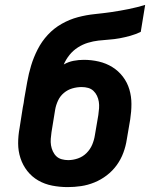

<svg xmlns="http://www.w3.org/2000/svg" viewBox="-20 -755 640 783"><path d="M256 8Q224 8 193 2Q162 -4 136 -19Q110 -34 91.5 -57.5Q73 -81 63.5 -110Q54 -139 54 -170.5Q54 -202 60 -234L73 -317Q75 -326 76.5 -335Q78 -344 79 -353Q85 -387 91 -421Q97 -455 107 -488Q117 -521 133.5 -553.5Q150 -586 175 -613Q200 -640 232 -658Q264 -676 298 -685Q332 -694 366.5 -697.5Q401 -701 435.5 -706Q470 -711 504.5 -718Q539 -725 572 -735L554 -625Q533 -615 511.5 -609Q490 -603 468.5 -599Q447 -595 425 -593.5Q403 -592 381.5 -589.5Q360 -587 338.5 -580.5Q317 -574 297.5 -561.5Q278 -549 263.5 -531Q249 -513 240 -492Q259 -503 280 -507Q301 -511 322 -511Q353 -511 383 -504Q413 -497 438 -481.5Q463 -466 481 -442.5Q499 -419 507.5 -390.5Q516 -362 516 -331Q516 -300 511 -268L497 -186Q493 -159 483 -132Q473 -105 456 -81.5Q439 -58 415.5 -40Q392 -22 365 -11Q338 0 310.5 4Q283 8 256 8ZM258 -102Q278 -102 298 -109Q318 -116 333 -131Q348 -146 356 -165Q364 -184 367 -204L381 -286Q383 -300 384 -313.5Q385 -327 383 -340Q381 -353 375.5 -364.5Q370 -376 361 -384.5Q352 -393 339.5 -396.5Q327 -400 313 -400Q294 -400 275 -394.5Q256 -389 240.5 -376Q225 -363 216.5 -344.5Q208 -326 205 -308L190 -216Q188 -203 187 -189Q186 -175 188 -162.5Q190 -150 195.5 -138Q201 -126 210 -117.5Q219 -109 232 -105.5Q245 -102 258 -102Z"/></svg>

Font: Iosevka Curly Slab XBdEx
Style: Italic
Weight: 800
Width: 7
Italic angle: -9°
Monospace: yes
Designer: Belleve Invis
Foundry: Belleve Invis
Version: Version 11.1.0; ttfautohint (v1.8.3)